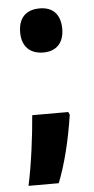

<svg xmlns="http://www.w3.org/2000/svg" viewBox="-51 -833 372 759"><g transform="rotate(-5 134.5 -453.5)"><path d="M51 -713C51 -657 83 -626 136 -626C187 -626 218 -657 218 -713C218 -769 189 -801 136 -801C80 -801 51 -769 51 -713ZM213 -383H70C64 -307 49 -186 31 -106H151C180 -179 202 -268 218 -372Z"/></g></svg>

Font: Noto Sans Khmer UI ExtraCondensed ExtraBold
Style: Regular
Weight: 800
Width: 2
Designer: Danh Hong and the Monotype Design Team
Foundry: Monotype Imaging Inc.
Version: Version 2.002